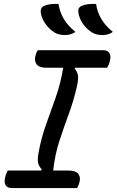

<svg xmlns="http://www.w3.org/2000/svg" viewBox="-20 -955 593 975"><path d="M468 -935Q479 -853 553 -793Q531 -777 501 -777Q468 -777 446 -791Q417 -810 399.5 -836.5Q382 -863 378 -891Q374 -916 394 -925Q420 -937 468 -935ZM277 -935Q284 -892 304.5 -858Q325 -824 363 -793Q340 -777 310 -777Q277 -777 255 -791Q227 -810 209 -836.5Q191 -863 187 -891Q184 -917 204 -925Q229 -937 277 -935ZM371 0H41Q16 0 8 -15Q0 -30 6 -54Q8 -64 12 -73Q16 -82 19 -89H189L192 -95Q179 -108 174 -126Q169 -144 176 -180Q189 -254 214 -323Q239 -392 263.5 -462Q288 -532 301 -611H216Q178 -611 165.5 -629Q153 -647 160 -672Q164 -689 172 -700H503Q528 -700 536 -685Q544 -670 538 -646Q536 -636 532 -627Q528 -618 524 -611H362L359 -606Q372 -593 375.5 -573.5Q379 -554 371 -518Q354 -443 329 -375.5Q304 -308 281.5 -239Q259 -170 250 -89H327Q366 -89 378.5 -71Q391 -53 383 -28Q379 -11 371 0Z"/></svg>

Font: Recursive Sn Csl St
Style: Italic
Weight: 400
Italic angle: -15°
Version: Version 1.079;hotconv 1.0.112;makeotfexe 2.5.65598; ttfautoh